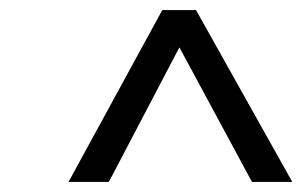

<svg xmlns="http://www.w3.org/2000/svg" viewBox="-20 -680 600 381"><path d="M560 -319 369 -660H302L116 -319H196L336 -586L480 -319Z"/></svg>

Font: RazerF5
Style: Italic
Weight: 400
Foundry: Razer Inc.
Version: Version 2